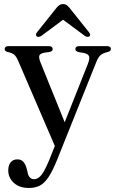

<svg xmlns="http://www.w3.org/2000/svg" viewBox="-20 -692 572 953"><path d="M309.5 -64.5 257.5 45 70 -390.5Q60.5 -412.5 50 -421Q39.5 -429.5 18 -434Q9.5 -436.5 6.2 -440Q3 -443.5 3 -449Q3 -455.5 8 -459.2Q13 -463 21.5 -463H223Q231.5 -463 236.5 -459.2Q241.5 -455.5 241.5 -449Q241.5 -443 238 -439.5Q234.5 -436 225.5 -434L201 -430.5Q179 -426.5 175.2 -416Q171.5 -405.5 182 -379.5ZM223.5 104.5 267 -4.5 279 -29.5 415 -372Q426.5 -400.5 422 -412.8Q417.5 -425 394 -429.5L370.5 -433.5Q362 -435.5 358 -439.2Q354 -443 354 -449Q354 -455.5 359 -459.2Q364 -463 373 -463H512Q520.5 -463 525.5 -459.2Q530.5 -455.5 530.5 -448.5Q530.5 -443.5 527 -440Q523.5 -436.5 515 -434Q491 -428.5 478.8 -417.8Q466.5 -407 456.5 -380.5L263.5 101Q241.5 155.5 221.5 186Q201.5 216.5 178.5 228.8Q155.5 241 123.5 241Q76 241 48.5 215.5Q21 190 21 154Q21 128 33.2 113.5Q45.5 99 66 99Q85.5 99 96.2 111.5Q107 124 112.5 145L116.5 162Q119.5 179.5 128 188.5Q136.5 197.5 148.5 197.5Q161 197.5 172.5 189.2Q184 181 196.2 160.8Q208.5 140.5 223.5 104.5ZM313 -609H273L401 -514Q407.5 -509.5 413.8 -509Q420 -508.5 424 -511.5Q427.5 -514.5 427.5 -519.8Q427.5 -525 422 -531.5L325.5 -652.5Q317.5 -662 310.5 -667Q303.5 -672 293.5 -672Q283 -672 275.5 -667Q268 -662 260 -652.5L163.5 -531.5Q158.5 -525 158.5 -519.8Q158.5 -514.5 162 -511.5Q166.5 -508.5 172.5 -509Q178.5 -509.5 185.5 -514Z"/></svg>

Font: Fraunces 48pt
Style: Regular
Weight: 400
Version: Version 1.000;[b76b70a41]